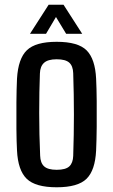

<svg xmlns="http://www.w3.org/2000/svg" viewBox="-20 -785 479 813"><path d="M220 8Q130 8 93 -28Q56 -64 52 -148Q50 -184 49.5 -239Q49 -294 49.5 -351.5Q50 -409 52 -452Q57 -537 94 -572.5Q131 -608 220 -608Q311 -608 347 -571.5Q383 -535 387 -452Q389 -412 389.5 -357.5Q390 -303 389.5 -247.5Q389 -192 387 -148Q383 -64 346.5 -28Q310 8 220 8ZM220 -66Q258 -66 273.5 -80.5Q289 -95 290 -125Q293 -215 293 -299.5Q293 -384 290 -475Q289 -506 273 -520Q257 -534 220 -534Q183 -534 166.5 -519Q150 -504 149 -474Q146 -398 146 -307Q146 -216 150 -126Q151 -95 167 -80.5Q183 -66 220 -66ZM107 -642 186 -765H249L328 -642H260L217 -713L175 -642Z"/></svg>

Font: Big Shoulders Text SemiBold
Style: Regular
Weight: 600
Designer: Patric King
Foundry: XO Type Co
Version: Version 1.000; ttfautohint (v1.8.2)